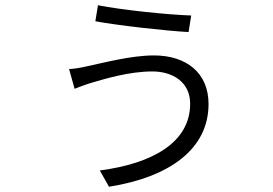

<svg xmlns="http://www.w3.org/2000/svg" viewBox="-20 -653 1040 731"><path d="M704 -258C704 -110 559 -30 360 -4L395 58C628 21 774 -87 774 -257C774 -377 688 -442 566 -442C478 -442 371 -413 313 -401C292 -396 265 -391 243 -390L264 -315C280 -321 305 -331 329 -338C383 -354 474 -381 560 -381C637 -381 704 -341 704 -258ZM353 -633 343 -572C430 -556 617 -535 698 -531L708 -594C617 -597 445 -615 353 -633Z"/></svg>

Font: ChiuKong Gothic MN Normal
Style: Regular
Weight: 350
Designer: Ryoko NISHIZUKA 西塚涼子 (kana, bopomofo & ideographs); Paul D. Hunt (Latin, Greek & Cyrillic); Sandoll Communications 산돌커뮤니
Foundry: Adobe
Version: Version 1.300